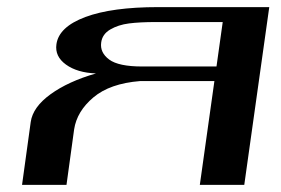

<svg xmlns="http://www.w3.org/2000/svg" viewBox="-20 -520 790 540"><path d="M167 0H42L66.4 -176.8Q72.3 -218.8 122.1 -254.9Q171.9 -291 250 -313.5Q197.3 -315.4 165.5 -338.4Q133.8 -361.3 138.7 -395.5Q145.5 -444.3 220.2 -472.2Q294.9 -500 424.8 -500H737.3L667 0H542L583 -292H374Q289.1 -285.2 242.7 -246.1Q196.3 -207 188.5 -156.2ZM588.9 -333 606.4 -458H418.9Q373 -458 342.8 -454.1Q312.5 -450.2 290 -437Q267.6 -423.8 264.6 -400.4Q260.7 -372.1 287.1 -352.5Q313.5 -333 379.9 -333Z"/></svg>

Font: okolaks
Style: BoldItalic
Weight: 600
Width: 8
Italic angle: -8°
Version: Version 000.6.0